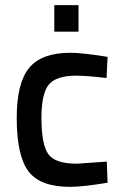

<svg xmlns="http://www.w3.org/2000/svg" viewBox="-20 -715 476 746"><path d="M254 -510Q276 -510 312 -506Q348 -502 373 -498L398 -494L394 -412Q315 -421 277 -421Q197 -421 169 -385.5Q141 -350 141 -257Q141 -154 167.5 -116.5Q194 -79 278 -79L395 -87L398 -5Q301 11 252 11Q136 11 90.5 -49.5Q45 -110 45 -257Q45 -393 93.5 -451.5Q142 -510 254 -510ZM191 -592V-695H285V-592Z"/></svg>

Font: TitilliumText22L Lt
Style: Medium
Weight: 500
Designer: Campivisivi
Foundry: Campivisivi
Version: 1.000